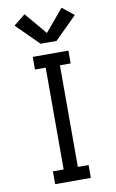

<svg xmlns="http://www.w3.org/2000/svg" viewBox="-105 -1037 660 1092"><g transform="rotate(-10 225.0 -491.0)"><path d="M122 0V-74H184V-662H122V-735H328V-661H266V-74H328V0ZM271 -801H179L51 -928L118 -982L225 -855L332 -982L399 -928Z"/></g></svg>

Font: Zed Sans Extended
Style: Regular
Weight: 400
Width: 7
Designer: Belleve Invis
Foundry: Belleve Invis
Version: Version 1.0.0; ttfautohint (v1.8.4)